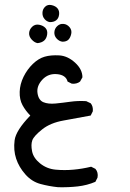

<svg xmlns="http://www.w3.org/2000/svg" viewBox="-20 -452 540 795"><path d="M220.7 323.2Q182.6 319.3 147 309.6Q111.3 299.8 85 270Q58.6 240.2 46.9 205.1Q35.2 169.9 40.5 128.9Q45.9 87.9 105.5 26.4Q85.9 6.8 73.2 -16.6Q60.5 -40 61.5 -71.8Q62.5 -103.5 77.6 -134.3Q92.8 -165 116.2 -187.5Q139.6 -210 165 -217.3Q190.4 -224.6 225.1 -222.7Q259.8 -220.7 290.5 -192.9Q321.3 -165 321.3 -131.8L311.5 -114.3Q297.9 -103.5 277.3 -105.5L259.8 -114.3Q252.9 -141.6 216.3 -145Q179.7 -148.4 155.3 -122.1Q130.9 -95.7 135.3 -66.4Q139.6 -37.1 159.7 -28.8Q179.7 -20.5 210 -23.4Q240.2 -26.4 271.5 -30.8Q302.7 -35.2 336.9 -33.2L355.5 -24.4Q366.2 -11.7 364.3 8.8L355.5 26.4Q298.8 37.1 243.7 46.9Q188.5 56.6 154.3 84Q120.1 111.3 113.8 128.9Q107.4 146.5 112.8 174.3Q118.2 202.1 146 224.6Q173.8 247.1 210.4 250.5Q247.1 253.9 284.2 250.5Q321.3 247.1 357.4 238.3L375 247.1Q387.7 261.7 383.8 283.2L375 300.8Q340.8 315.4 302.2 319.8Q263.7 324.2 220.7 323.2ZM135.7 -273.4Q123 -275.4 111.3 -288.1Q99.6 -300.8 100.6 -315.4Q101.6 -330.1 113.3 -341.3Q125 -352.5 141.6 -349.6Q158.2 -346.7 168 -336.4Q177.7 -326.2 175.3 -309.6Q172.9 -293 163.1 -284.2Q153.3 -275.4 135.7 -273.4ZM238.3 -279.3Q224.6 -281.2 214.4 -292.5Q204.1 -303.7 205.1 -318.8Q206.1 -334 217.3 -344.2Q228.5 -354.5 243.2 -353Q257.8 -351.6 268.1 -339.4Q278.3 -327.1 274.9 -311.5Q271.5 -295.9 263.2 -287.6Q254.9 -279.3 238.3 -279.3ZM186.5 -360.4Q173.8 -362.3 164.6 -373Q155.3 -383.8 155.8 -398.9Q156.2 -414.1 167 -424.3Q177.7 -434.6 194.3 -430.7Q210.9 -426.8 218.8 -416.5Q226.6 -406.2 224.6 -391.1Q222.7 -376 212.9 -368.2Q203.1 -360.4 186.5 -360.4Z"/></svg>

Font: JasonHandwriting1
Style: Regular
Weight: 400
Version: Version 1.48.20